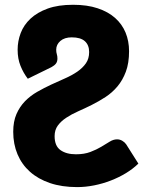

<svg xmlns="http://www.w3.org/2000/svg" viewBox="-20 -756 593 784"><path d="M93.5 -434.5Q75.5 -458 63.8 -487Q52 -516 52 -553Q52 -588 64.5 -621Q77 -654 104.5 -679.8Q132 -705.5 174.8 -721Q217.5 -736.5 278.5 -736.5Q336 -736.5 378.8 -722.2Q421.5 -708 450 -682.8Q478.5 -657.5 492.8 -622.8Q507 -588 507 -547Q507 -498.5 494 -463.5Q481 -428.5 459.5 -403Q438 -377.5 410.8 -359.8Q383.5 -342 355 -327.8Q326.5 -313.5 299.2 -301.5Q272 -289.5 250.5 -275.2Q229 -261 216 -243.2Q203 -225.5 203 -200Q203 -160 227 -143Q251 -126 290 -126Q324 -126 349 -135.5Q374 -145 393.2 -156.5Q412.5 -168 427.8 -177.5Q443 -187 458 -187Q469.5 -187 479.2 -181.2Q489 -175.5 495 -167L545 -88Q523 -66.5 494.2 -49Q465.5 -31.5 432.5 -18.8Q399.5 -6 364.2 1Q329 8 295 8Q232.5 8 184 -8.5Q135.5 -25 102.2 -54.8Q69 -84.5 51.5 -126Q34 -167.5 34 -218Q34 -260 47.2 -290.2Q60.5 -320.5 82.2 -342.8Q104 -365 132 -381Q160 -397 189 -410.5Q218 -424 246 -436.2Q274 -448.5 295.8 -463.5Q317.5 -478.5 330.8 -497.5Q344 -516.5 344 -543.5Q344 -572 326.5 -587.8Q309 -603.5 273 -603.5Q243.5 -603.5 226.5 -588.8Q209.5 -574 209.5 -553Q209.5 -542.5 212 -534.8Q214.5 -527 214.5 -517Q214.5 -504.5 208.5 -496.5Q202.5 -488.5 189.5 -481.5Z"/></svg>

Font: Lato 2
Style: Regular
Weight: 900
Designer: Lukasz Dziedzic with Adam Twardoch and Botio Nikoltchev
Foundry: tyPoland Lukasz Dziedzic
Version: Version 2.015; 2015-08-06; http://www.latofonts.com/